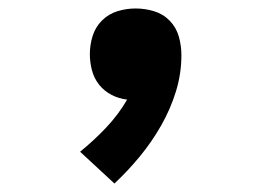

<svg xmlns="http://www.w3.org/2000/svg" viewBox="-20 -228 640 453"><path d="M250 205 169 130Q201 104 230 73.5Q259 43 280 7Q261 5 243.5 -4Q226 -13 214 -28Q202 -43 197 -62Q192 -81 192 -100Q192 -122 198.5 -143Q205 -164 220.5 -179.5Q236 -195 257 -201.5Q278 -208 300 -208Q322 -208 343.5 -201.5Q365 -195 380.5 -179Q396 -163 402 -141.5Q408 -120 408 -98Q408 -54 395 -12Q382 30 360 68.5Q338 107 310 141Q282 175 250 205Z"/></svg>

Font: Iosevka Curly Heavy Extended
Style: Regular
Weight: 900
Width: 7
Monospace: yes
Designer: Belleve Invis
Foundry: Belleve Invis
Version: Version 11.1.0; ttfautohint (v1.8.3)